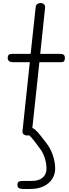

<svg xmlns="http://www.w3.org/2000/svg" viewBox="-20 -898 455 1272"><path d="M160.5 0Q147.5 0 137.5 -7.2Q127.5 -14.5 129 -29L177.5 -486H68Q47 -486 39 -494Q31 -502 31 -514.5Q31 -527 36.8 -534Q42.5 -541 62.5 -541H183L216.5 -852Q218 -865 227.5 -871.5Q237 -878 248 -878Q262 -878 271.2 -870Q280.5 -862 278.5 -844.5L246.5 -541H376Q396.5 -541 403.2 -534Q410 -527 410 -514.5Q410 -500.5 405.2 -493.2Q400.5 -486 381.5 -486H241L192 -28.5Q190 -13 181.8 -6.5Q173.5 0 160.5 0ZM134.5 354Q118.5 354 107 349.2Q95.5 344.5 95.5 326Q95.5 308.5 106.2 304.5Q117 300.5 134.5 300.5H192.5Q238 300.5 263 278.5Q288 256.5 288 219Q288 200.5 283.8 177.2Q279.5 154 269.2 129Q259 104 241 81.5Q226.5 62.5 208.8 38.2Q191 14 166 -9Q158.5 -16 160 -25.8Q161.5 -35.5 169 -42.8Q176.5 -50 186 -50Q193 -50 197.2 -49Q201.5 -48 212 -39.5Q231 -23.5 250 2Q269 27.5 284.5 46.5Q313.5 82 329.5 128.8Q345.5 175.5 345.5 220Q345.5 256 326.5 286.5Q307.5 317 270.2 335.5Q233 354 178 354Z"/></svg>

Font: Edu SA Hand
Style: Regular
Weight: 400
Designer: Tina and Corey Anderson, Eben Sorkin, Mirko Velimirovic
Foundry: Google for Education
Version: Version 2.000